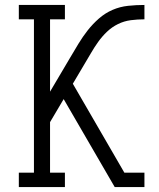

<svg xmlns="http://www.w3.org/2000/svg" viewBox="-20 -755 640 775"><path d="M443 0 237 -355 182 -262V-58H242V0H56V-58H117V-677H56V-735H242V-677H182V-385L263 -522Q280 -551 297 -579Q314 -607 334 -632.5Q354 -658 379 -680Q404 -702 434 -715Q464 -728 497 -731.5Q530 -735 563 -735V-677Q535 -677 508 -673.5Q481 -670 456.5 -658Q432 -646 412 -627Q392 -608 376 -585.5Q360 -563 346.5 -539.5Q333 -516 319 -493L274 -417L482 -58H563V0Z"/></svg>

Font: Iosevka Etoile Light
Style: Regular
Weight: 300
Designer: Belleve Invis
Foundry: Belleve Invis
Version: Version 25.0.1; ttfautohint (v1.8.4)